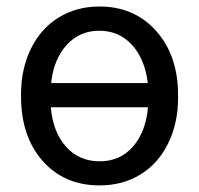

<svg xmlns="http://www.w3.org/2000/svg" viewBox="-20 -558 608 588"><path d="M284.2 -463.9Q223.1 -463.9 183.6 -419.7Q144 -375.5 136.7 -303.7H432.6Q423.8 -377.4 384 -420.7Q344.2 -463.9 284.2 -463.9ZM433.1 -229.5H135.7Q142.1 -153.8 182.1 -108.9Q222.2 -64 285.2 -64Q348.1 -64 387.5 -109.4Q426.8 -154.8 433.1 -229.5ZM44.4 -269Q44.4 -346.7 74.5 -408.4Q104.5 -470.2 159.4 -504.2Q214.4 -538.1 284.2 -538.1Q387.7 -538.1 453.6 -468.3Q519.5 -398.4 524.9 -286.6L525.4 -258.3Q525.4 -181.2 495.1 -119.1Q464.8 -57.1 410.2 -23.7Q355.5 9.8 285.2 9.8Q176.8 9.8 110.6 -65.2Q44.4 -140.1 44.4 -262.7Z"/></svg>

Font: MAUL
Style: Regular
Weight: 400
Designer: MAUL
Version: Version 1.0; 2020; ttfautohint (v1.8.3)